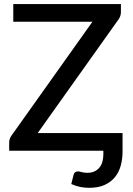

<svg xmlns="http://www.w3.org/2000/svg" viewBox="-20 -738 650 940"><path d="M580 -86.5V2Q580 41 570.8 74Q561.5 107 541.5 130.8Q521.5 154.5 490.8 168Q460 181.5 417 181.5Q393 181.5 372.2 177.2Q351.5 173 329 163L339.5 120.5Q342.5 108.5 349 104.8Q355.5 101 361.5 101Q368 101 379.5 104.5Q391 108 408 108Q428 108 442.8 101Q457.5 94 467.2 82Q477 70 481.5 53.2Q486 36.5 486 17V0H25V-42Q25 -50.5 27.8 -58Q30.5 -65.5 35 -72.5L432.5 -631.5H45V-718H572V-678.5Q572 -660.5 561 -644L164.5 -86.5Z"/></svg>

Font: Lato 2
Style: Regular
Weight: 500
Designer: Lukasz Dziedzic with Adam Twardoch and Botio Nikoltchev
Foundry: tyPoland Lukasz Dziedzic
Version: Version 2.015; 2015-08-06; http://www.latofonts.com/